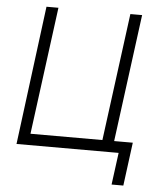

<svg xmlns="http://www.w3.org/2000/svg" viewBox="-57 -734 807 944"><g transform="rotate(5 346.5 -262.5)"><path d="M134 -684H193L110 -55H465L548 -684H606L523 -55H615L587 159H529L550 1H46Z"/></g></svg>

Font: Bellota Text
Style: Italic
Weight: 400
Italic angle: -7.5°
Designer: Kemie Guaida
Foundry: Kemie Guaida
Version: Version 4.001